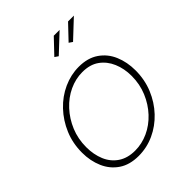

<svg xmlns="http://www.w3.org/2000/svg" viewBox="-207 -850 979 979"><g transform="rotate(-45 282.5 -360.0)"><path d="M221 10Q157 10 114 -19Q71 -48 49.5 -97.5Q28 -147 28 -206Q28 -274 52.5 -332Q77 -390 119 -434.5Q161 -479 215 -503.5Q269 -528 326 -528Q390 -528 433 -498.5Q476 -469 497 -419.5Q518 -370 518 -310Q518 -243 494 -185Q470 -127 428.5 -83Q387 -39 333.5 -14.5Q280 10 221 10ZM227 -22Q276 -22 322 -43Q368 -64 404.5 -103Q441 -142 462.5 -193.5Q484 -245 484 -304Q484 -357 465.5 -400.5Q447 -444 411 -470Q375 -496 320 -496Q271 -496 225 -474.5Q179 -453 142.5 -413.5Q106 -374 84.5 -322.5Q63 -271 63 -211Q63 -158 81 -115Q99 -72 136 -47Q173 -22 227 -22ZM292 -638 273 -651 348 -730H390ZM395 -638 376 -651 451 -730H493Z"/></g></svg>

Font: Raleway Thin ExtraLight
Style: Italic
Weight: 250
Italic angle: -12°
Version: Version 4.026